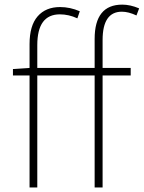

<svg xmlns="http://www.w3.org/2000/svg" viewBox="-20 -827 634 847"><path d="M593.8 -790 582 -758.8Q546.9 -775.4 517.6 -775.4Q432.6 -775.4 432.6 -650.4V-527.3H556.6V-494.1H432.6V0H397.5V-494.1H144.5V0H110.4V-494.1H37.1V-522.5L110.4 -527.3V-632.8Q110.4 -713.9 146 -754.9Q181.6 -795.9 245.1 -795.9Q289.1 -795.9 332 -777.3L321.3 -746.1Q283.2 -763.7 244.1 -763.7Q144.5 -763.7 144.5 -627.9V-527.3H397.5V-655.3Q397.5 -806.6 519.5 -806.6Q554.7 -806.6 593.8 -790Z"/></svg>

Font: Gen Shin Gothic ExtraLight
Style: Regular
Weight: 100
Designer: [Source Han Sans]
Ryoko NISHIZUKA  (kana & ideographs); Paul D. Hunt (Latin, Greek & Cyrillic); Wenlong ZHANG  (bopomofo
Version: Version 1.002.20150607